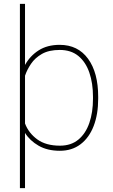

<svg xmlns="http://www.w3.org/2000/svg" viewBox="-20 -770 587 993"><path d="M487.8 -269.5V-259.3Q487.8 -178.7 464.4 -118.2Q440.9 -57.6 396.5 -23.9Q352.1 9.8 289.6 9.8Q225.1 9.8 179.7 -16.4Q134.3 -42.5 109.4 -82.5V203.1H83V-750H109.4V-434.1Q135.3 -481 179.9 -509.5Q224.6 -538.1 288.6 -538.1Q382.8 -538.1 435.3 -466.3Q487.8 -394.5 487.8 -269.5ZM460.9 -259.3V-269.5Q460.9 -339.8 442.1 -394.5Q423.3 -449.2 385.3 -480.5Q347.2 -511.7 289.1 -511.7Q232.9 -511.7 197 -491.2Q161.1 -470.7 140.4 -439.9Q119.6 -409.2 109.4 -378.4V-131.3Q127.9 -82 172.6 -49.3Q217.3 -16.6 290 -16.6Q347.7 -16.6 385.5 -48.1Q423.3 -79.6 442.1 -134.3Q460.9 -189 460.9 -259.3Z"/></svg>

Font: Vazirmatn RD Thin
Style: Regular
Weight: 100
Designer: Saber Rastikerdar
Foundry: Saber Rastikerdar
Version: Version 32.102